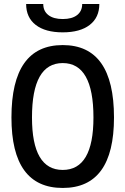

<svg xmlns="http://www.w3.org/2000/svg" viewBox="-20 -928 626 958"><path d="M293 9.8Q37.1 9.8 37.1 -341.8Q37.1 -703.1 293 -703.1Q548.8 -703.1 548.8 -341.8Q548.8 9.8 293 9.8ZM293 -80.1Q446.3 -80.1 446.3 -341.8Q446.3 -613.3 293 -613.3Q139.6 -613.3 139.6 -341.8Q139.6 -80.1 293 -80.1ZM293 -766.6Q206.1 -766.6 158.2 -803.7Q110.4 -840.8 110.4 -908.2H195.8Q195.8 -872.6 221.4 -852.8Q247.1 -833 293 -833Q339.4 -833 364.7 -852.8Q390.1 -872.6 390.1 -908.2H475.6Q475.6 -840.8 427.7 -803.7Q379.9 -766.6 293 -766.6Z"/></svg>

Font: Caskaydia Cove
Style: Regular
Weight: 400
Monospace: yes
Designer: Aaron Bell
Foundry: Saja Typeworks
Version: Version 4.300; ttfautohint (v1.8.3)